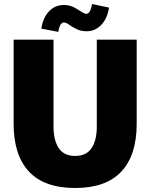

<svg xmlns="http://www.w3.org/2000/svg" viewBox="-20 -926 751 958"><path d="M355 12Q201 12 124.5 -70Q48 -152 48 -308V-728H247V-295Q247 -226 273 -187Q299 -148 355 -148Q411 -148 437 -187Q463 -226 463 -295V-728H662V-308Q662 -152 585.5 -70Q509 12 355 12ZM439 -906 524 -888Q515 -832 484.5 -801Q454 -770 412 -770Q383 -770 361.5 -781Q340 -792 324.5 -803Q309 -814 298 -814Q290 -814 282.5 -803.5Q275 -793 271 -767L186 -783Q195 -839 225 -870Q255 -901 298 -901Q327 -901 348 -890Q369 -879 385 -868Q401 -857 412 -857Q420 -857 427.5 -868.5Q435 -880 439 -906Z"/></svg>

Font: Murecho Black
Style: Regular
Weight: 900
Designer: Neil Summerour
Foundry: Positype
Version: Version 1.010; ttfautohint (v1.8.3)